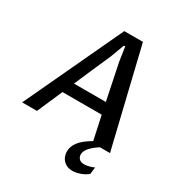

<svg xmlns="http://www.w3.org/2000/svg" viewBox="-213 -858 1137 1218"><g transform="rotate(30 355.5 -248.5)"><path d="M406.2 127.4Q406.2 107.9 412.8 90.1Q419.4 72.3 432.9 55.2Q446.3 38.1 467.5 21.2Q488.8 4.4 518.1 -12.7L481 -184.6H193.8L113.3 0H4.9L339.8 -715.3H476.6L648.4 0H574.7Q557.1 11.2 542 23.2Q526.9 35.2 515.6 47.9Q504.4 60.5 498 73.5Q491.7 86.4 491.7 99.6Q491.7 118.2 504.2 131.1Q516.6 144 541.5 144Q549.3 144 559.3 142.6Q569.3 141.1 579.1 138.4Q588.9 135.7 597.7 132.6Q606.4 129.4 612.3 126L606.4 176.3Q596.7 185.1 584 192.4Q571.3 199.7 556.6 205.3Q542 210.9 526.6 214.1Q511.2 217.3 496.6 217.3Q475.1 217.3 458.5 210.2Q441.9 203.1 430.2 190.9Q418.5 178.7 412.4 162.4Q406.2 146 406.2 127.4ZM463.4 -267.6 408.7 -532.2 393.6 -634.3H383.8L345.7 -532.2Q315.9 -465.8 287.4 -400.1Q258.8 -334.5 230 -267.6Z"/></g></svg>

Font: Proza Libre
Style: Medium Italic
Weight: 500
Designer: Jasper de Waard
Foundry: Jasper de Waard
Version: Version 1.000; ttfautohint (v1.4.1.8-43bc)